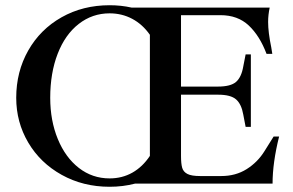

<svg xmlns="http://www.w3.org/2000/svg" viewBox="-20 -702 1122 734"><path d="M1022 0H496Q450 12 399 12Q298 12 216 -33.5Q134 -79 88 -157Q42 -235 42 -328Q42 -428 88 -509Q134 -590 215.5 -636Q297 -682 399 -682Q443 -682 483 -673H1011Q1005 -645 1005 -618Q1005 -579 1017 -521L1021 -496H999Q973 -565 931 -604.5Q889 -644 823 -644H672V-371H813Q862 -371 882.5 -389Q903 -407 910 -448L919 -494H939V-217H919L910 -264Q903 -304 882.5 -322Q862 -340 814 -340H672V-106Q672 -76 676.5 -60.5Q681 -45 696.5 -37Q712 -29 745 -29H826Q881 -29 923 -55.5Q965 -82 991 -124L1026 -180H1047Q1022 -80 1022 0ZM399 -20Q447 -20 486 -42Q525 -64 553 -106V-569Q525 -609 485.5 -630Q446 -651 399 -651Q333 -651 281 -610.5Q229 -570 200.5 -496.5Q172 -423 172 -328Q172 -241 201 -170.5Q230 -100 281.5 -60Q333 -20 399 -20Z"/></svg>

Font: Ibarra Real Nova SemiBold
Style: Regular
Weight: 600
Designer: Jose Maria Ribagorda & Octavio Pardo
Foundry: Jose Maria Ribagorda
Version: Version 1.014